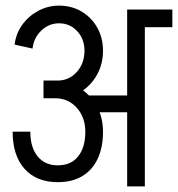

<svg xmlns="http://www.w3.org/2000/svg" viewBox="-20 -664 634 684"><path d="M281 -483Q281 -525 255 -553Q229 -581 190 -581V-644Q235 -644 270.5 -623Q306 -602 326.5 -565.5Q347 -529 347 -483ZM96 -491 32 -505Q37 -545 59.5 -576Q82 -607 116.5 -625.5Q151 -644 191 -644V-581Q154 -581 127 -555Q100 -529 96 -491ZM274 -264V-324H490V-264ZM284 -194Q284 -246 253.5 -280Q223 -314 176 -314V-374Q225 -374 263.5 -350.5Q302 -327 324.5 -286.5Q347 -246 347 -194ZM186 -15Q110 -15 67.5 -62.5Q25 -110 25 -195H88Q88 -139 114 -107Q140 -75 186 -75ZM186 -15V-75Q233 -75 258.5 -107Q284 -139 284 -195H347Q347 -139 328 -98.5Q309 -58 273 -36.5Q237 -15 186 -15ZM135 -314V-377H186V-314ZM185 -314V-377Q226 -377 253.5 -407.5Q281 -438 281 -484H347Q347 -436 325.5 -397.5Q304 -359 267.5 -336.5Q231 -314 185 -314ZM433 0V-630H496V0ZM455 -567V-630H594V-567Z"/></svg>

Font: Akshar Light Light
Style: Regular
Weight: 300
Version: Version 1.100